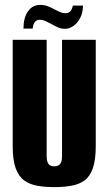

<svg xmlns="http://www.w3.org/2000/svg" viewBox="-20 -754 444 786"><path d="M202 12Q164 12 133 6.5Q102 1 79.5 -15Q57 -31 44.5 -64.5Q32 -98 32 -155V-591H171V-115Q171 -99 175 -89.5Q179 -80 186 -76.5Q193 -73 202 -73Q211 -73 218.5 -76.5Q226 -80 230 -89.5Q234 -99 234 -115V-591H372V-156Q372 -99 360 -65Q348 -31 325.5 -15Q303 1 271.5 6.5Q240 12 202 12ZM246 -636Q230 -636 216 -642.5Q202 -649 188 -657Q177 -663 165.5 -668Q154 -673 142 -673Q129 -673 122 -663Q115 -653 114 -637H76Q76 -681 94.5 -707.5Q113 -734 144 -734Q161 -734 175.5 -728.5Q190 -723 202 -716Q214 -710 225 -705Q236 -700 247 -700Q262 -700 269 -709Q276 -718 278 -731H320Q319 -700 307.5 -679Q296 -658 279.5 -647Q263 -636 246 -636Z"/></svg>

Font: Alumni Sans Thin ExtraBold
Style: Regular
Weight: 800
Version: Version 1.018